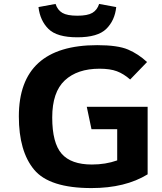

<svg xmlns="http://www.w3.org/2000/svg" viewBox="-20 -941 823 978"><path d="M76 -348Q76 -711 475 -711Q580 -711 632.5 -688.5Q685 -666 729 -625L643 -536Q610 -565 575.5 -578Q541 -591 487 -591Q374 -591 310 -531.5Q246 -472 246 -342.5Q246 -213 294 -158Q342 -103 448 -103Q518 -103 577 -124V-283H446L422 -397H732V-53Q618 17 446 17Q232 17 154 -76.5Q76 -170 76 -348ZM176 -905 263 -921Q273 -890 297.5 -875.5Q322 -861 374 -861Q426 -861 450.5 -875.5Q475 -890 485 -921L572 -905Q565 -837 521.5 -794Q478 -751 374 -751Q270 -751 227 -793.5Q184 -836 176 -905Z"/></svg>

Font: Fix15 Mono
Style: Bold
Weight: 700
Designer: Carrois Corporate & Edenspiekermann AG
Foundry: Carrois Corporate GbR & Edenspiekermann AG
Version: Version 3.206